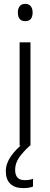

<svg xmlns="http://www.w3.org/2000/svg" viewBox="-20 -750 258 989"><path d="M110 -730Q129 -730 138.5 -718Q148 -706 148 -686Q148 -641 110 -641Q72 -641 72 -686Q72 -706 81.5 -718Q91 -730 110 -730ZM137 -532V0H81V-532ZM58 125Q58 178 107 178Q121 178 132 176Q143 174 150 171V211Q140 215 127.5 217Q115 219 99 219Q57 219 33.5 197Q10 175 10 132Q10 93 35.5 56Q61 19 101 -12L134 0Q99 32 78.5 61.5Q58 91 58 125Z"/></svg>

Font: Noto Sans Gurmukhi UI SemiCondensed Light
Style: Regular
Weight: 300
Width: 4
Designer: Jelle Bosma - Monotype Design Team
Foundry: Monotype Imaging Inc.
Version: Version 2.004; ttfautohint (v1.8.4.7-5d5b)